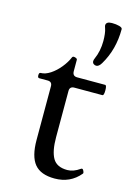

<svg xmlns="http://www.w3.org/2000/svg" viewBox="-107 -724 543 790"><g transform="rotate(15 164.5 -328.5)"><path d="M235.4 -496.6Q235.4 -502 238.3 -508.3Q254.4 -543.9 254.4 -587.4Q254.4 -602.5 252.7 -616.7Q251 -630.9 248 -638.7Q244.6 -648.4 244.6 -651.4Q244.6 -668 270 -668Q287.6 -668 301 -664.3Q314.5 -660.6 314.5 -653.8Q314.5 -566.9 273.4 -498.5Q263.2 -481.4 252 -481.4Q245.6 -481.4 240.5 -485.4Q235.4 -489.3 235.4 -496.6ZM94.2 -123.5V-351.6Q94.2 -371.1 74.7 -371.1H39.1Q32.2 -371.1 32.2 -382.3Q32.2 -393.6 39.1 -393.6Q58.6 -393.6 80.1 -407.7Q101.6 -421.9 119.6 -444.1Q137.7 -466.3 147 -488.8Q148.9 -493.2 154.3 -493.2Q156.2 -493.2 160.2 -492.2Q164.6 -490.7 166.7 -489Q168.9 -487.3 168.9 -483.9V-436Q168.9 -415 189 -415H308.1Q314.9 -415 314.9 -393.1Q314.9 -371.1 308.1 -371.1H189Q168.9 -371.1 168.9 -351.6V-154.8Q168.9 -95.2 186 -65.7Q203.1 -36.1 248 -36.1Q273.9 -36.1 300.8 -55.2Q303.2 -57.1 305.7 -57.1Q309.6 -57.1 312.5 -51Q315.4 -44.9 315.4 -42Q315.4 -39.6 314 -38.1Q272.9 11.2 206.5 11.2Q147 11.2 120.6 -21Q94.2 -53.2 94.2 -123.5Z"/></g></svg>

Font: JuniusX
Style: Regular
Weight: 400
Designer: Peter S. Baker
Foundry: Briery Creek Software
Version: Version 1.004